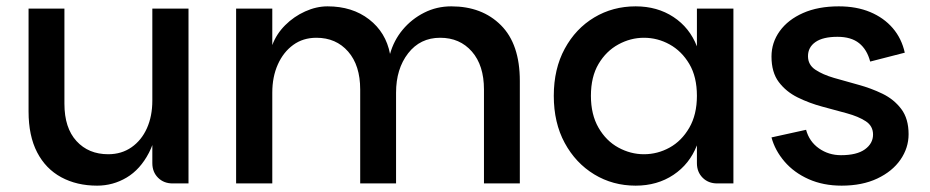

<svg xmlns="http://www.w3.org/2000/svg" viewBox="-20 -578 2931 605"><path d="M460 -64V-551H574V0H524Q496 0 478 -18Q460 -36 460 -64ZM286 7Q222 7 173 -19.5Q124 -46 97 -98Q70 -150 70 -227V-551H183V-251Q183 -175 221 -133.5Q259 -92 321 -92Q363 -92 394.5 -114Q426 -136 443 -174Q460 -212 460 -261L480 -232Q477 -150 449.5 -97Q422 -44 379 -18.5Q336 7 286 7Z M724 0V-551H838V-436Q851 -471 878.5 -498.5Q906 -526 941.5 -542Q977 -558 1012 -558Q1090 -558 1143 -517Q1196 -476 1209 -408Q1221 -451 1249 -484.5Q1277 -518 1316.5 -538Q1356 -558 1402 -558Q1499 -558 1558.5 -498.5Q1618 -439 1618 -323V0H1505V-296Q1505 -372 1467 -415.5Q1429 -459 1367 -459Q1304 -459 1266 -410Q1228 -361 1228 -286V0H1115V-296Q1115 -372 1077 -415.5Q1039 -459 977 -459Q935 -459 904 -436.5Q873 -414 855.5 -375Q838 -336 838 -286V0Z M1983 7Q1911 7 1852.5 -28.5Q1794 -64 1759.5 -127.5Q1725 -191 1725 -276Q1725 -361 1759.5 -424.5Q1794 -488 1852.5 -523Q1911 -558 1983 -558Q2051 -558 2102 -524.5Q2153 -491 2176 -432V-551H2291V0H2240Q2212 0 2194 -18Q2176 -36 2176 -64V-120Q2153 -61 2102 -27Q2051 7 1983 7ZM2009 -92Q2052 -92 2090 -113Q2128 -134 2152 -175.5Q2176 -217 2176 -276Q2176 -336 2152 -376.5Q2128 -417 2090 -438Q2052 -459 2009 -459Q1967 -459 1928.5 -438Q1890 -417 1866 -376.5Q1842 -336 1842 -276Q1842 -217 1866 -175.5Q1890 -134 1928.5 -113Q1967 -92 2009 -92Z M2632 7Q2574 7 2528 -13.5Q2482 -34 2452 -69Q2422 -104 2411 -145L2520 -169Q2530 -132 2560.5 -110.5Q2591 -89 2630 -89Q2680 -89 2705.5 -107.5Q2731 -126 2731 -154Q2731 -181 2708 -196Q2685 -211 2648.5 -221Q2612 -231 2571 -242Q2530 -253 2493.5 -271Q2457 -289 2434 -319.5Q2411 -350 2411 -400Q2411 -444 2437 -480Q2463 -516 2510.5 -537Q2558 -558 2623 -558Q2679 -558 2722 -540Q2765 -522 2793 -489.5Q2821 -457 2831 -412L2722 -384Q2712 -422 2687 -442Q2662 -462 2619 -462Q2573 -462 2549.5 -445.5Q2526 -429 2526 -401Q2526 -374 2549 -358.5Q2572 -343 2608 -332.5Q2644 -322 2684.5 -311Q2725 -300 2761 -282.5Q2797 -265 2820 -234.5Q2843 -204 2843 -155Q2843 -112 2817.5 -75Q2792 -38 2744.5 -15.5Q2697 7 2632 7Z"/></svg>

Font: Parkinsans Light Medium
Style: Regular
Weight: 500
Version: Version 1.000